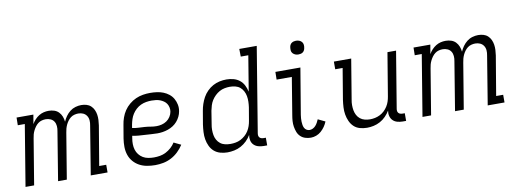

<svg xmlns="http://www.w3.org/2000/svg" viewBox="-59 -1078 3868 1429"><g transform="rotate(-10 1875.0 -363.5)"><path d="M40 0 116 -462H63L64 -520H191L179 -450Q189 -468 203 -483Q217 -498 234 -508.5Q251 -519 269.5 -523.5Q288 -528 307 -528Q329 -528 349 -521.5Q369 -515 383 -500.5Q397 -486 404.5 -467Q412 -448 414 -427Q423 -448 436.5 -467Q450 -486 468.5 -500.5Q487 -515 509.5 -521.5Q532 -528 553 -528Q574 -528 593 -522.5Q612 -517 626 -504Q640 -491 648 -473.5Q656 -456 659 -436.5Q662 -417 661 -397Q660 -377 657 -356L607 -58H660V0H533L593 -367Q597 -386 595.5 -405.5Q594 -425 584 -440Q574 -455 557.5 -462.5Q541 -470 521 -470Q507 -470 491.5 -466Q476 -462 463.5 -452.5Q451 -443 441.5 -430Q432 -417 425.5 -403Q419 -389 415 -374.5Q411 -360 409 -345L352 0H286L346 -367Q350 -386 348.5 -405.5Q347 -425 337.5 -440Q328 -455 311 -462.5Q294 -470 275 -470Q260 -470 245 -466Q230 -462 217.5 -452.5Q205 -443 195.5 -430Q186 -417 179 -403Q172 -389 168 -374.5Q164 -360 162 -345L105 0Z M1020 8Q988 8 957.5 2.5Q927 -3 901 -17Q875 -31 855.5 -53.5Q836 -76 826.5 -104.5Q817 -133 816.5 -164.5Q816 -196 821 -228L838 -328Q842 -355 851.5 -382Q861 -409 877 -433Q893 -457 916.5 -476.5Q940 -496 966 -507.5Q992 -519 1019.5 -523.5Q1047 -528 1074 -528Q1100 -528 1125.5 -524.5Q1151 -521 1173.5 -512Q1196 -503 1215 -488Q1234 -473 1246 -452Q1258 -431 1263 -406Q1268 -381 1263 -355Q1260 -336 1250.5 -316.5Q1241 -297 1227 -281Q1213 -265 1195 -253.5Q1177 -242 1156.5 -235Q1136 -228 1116 -225Q1096 -222 1076 -222Q1052 -222 1029 -224Q1006 -226 982 -227Q958 -228 934.5 -230Q911 -232 888 -237L885 -218Q881 -196 881.5 -174Q882 -152 888 -132Q894 -112 907 -95.5Q920 -79 937.5 -68.5Q955 -58 976.5 -54Q998 -50 1020 -50Q1043 -50 1066 -54Q1089 -58 1110.5 -69Q1132 -80 1151 -97Q1170 -114 1182 -134L1236 -108Q1219 -81 1194.5 -57.5Q1170 -34 1141 -19Q1112 -4 1081 2Q1050 8 1020 8ZM1080 -276Q1099 -276 1119 -281Q1139 -286 1156 -297.5Q1173 -309 1184.5 -327Q1196 -345 1199 -364Q1202 -380 1198.5 -396Q1195 -412 1187 -424.5Q1179 -437 1166 -446Q1153 -455 1138.5 -460.5Q1124 -466 1108 -468Q1092 -470 1075 -470Q1055 -470 1034 -466.5Q1013 -463 993.5 -454Q974 -445 957.5 -430Q941 -415 929.5 -397Q918 -379 911.5 -359Q905 -339 901 -318L897 -294Q920 -289 943 -288Q966 -287 989.5 -285.5Q1013 -284 1035 -280Q1057 -276 1080 -276Z M1566 8Q1538 8 1511.5 0.5Q1485 -7 1465.5 -24Q1446 -41 1434.5 -65.5Q1423 -90 1418.5 -116.5Q1414 -143 1415.5 -171.5Q1417 -200 1421 -228L1438 -328Q1442 -353 1450.5 -378.5Q1459 -404 1472 -427.5Q1485 -451 1505 -471Q1525 -491 1549 -504Q1573 -517 1599 -522.5Q1625 -528 1651 -528Q1678 -528 1704 -521Q1730 -514 1750 -498Q1770 -482 1781.5 -459Q1793 -436 1799 -410L1843 -677H1786L1785 -735H1917L1812 -96Q1810 -86 1811 -77Q1812 -68 1817.5 -61.5Q1823 -55 1831.5 -52.5Q1840 -50 1849 -50H1865V8H1839Q1818 8 1798.5 2.5Q1779 -3 1765 -16.5Q1751 -30 1746.5 -50.5Q1742 -71 1746 -92Q1732 -68 1712 -48.5Q1692 -29 1668 -16Q1644 -3 1617.5 2.5Q1591 8 1566 8ZM1599 -50Q1618 -50 1637.5 -53.5Q1657 -57 1675 -66Q1693 -75 1709 -89Q1725 -103 1736 -120.5Q1747 -138 1753.5 -157Q1760 -176 1763 -195L1780 -295Q1783 -316 1783.5 -337.5Q1784 -359 1780.5 -379Q1777 -399 1767.5 -417Q1758 -435 1743 -447.5Q1728 -460 1707.5 -465Q1687 -470 1666 -470Q1647 -470 1626.5 -466Q1606 -462 1588 -452Q1570 -442 1554.5 -427Q1539 -412 1528 -394.5Q1517 -377 1511 -357.5Q1505 -338 1501 -318L1485 -218Q1481 -198 1481 -177Q1481 -156 1484.5 -136.5Q1488 -117 1497.5 -100Q1507 -83 1522.5 -71Q1538 -59 1558 -54.5Q1578 -50 1599 -50Z M2196 8Q2174 8 2153.5 1.5Q2133 -5 2118 -19.5Q2103 -34 2095.5 -53.5Q2088 -73 2084.5 -94.5Q2081 -116 2082.5 -138Q2084 -160 2088 -182L2134 -462H2019L2020 -520H2209L2151 -173Q2149 -160 2148 -147Q2147 -134 2147.5 -121.5Q2148 -109 2150 -96.5Q2152 -84 2157.5 -73.5Q2163 -63 2173.5 -56.5Q2184 -50 2196 -50Q2209 -50 2221 -56Q2233 -62 2242 -72Q2251 -82 2257.5 -94Q2264 -106 2269 -118L2323 -92Q2315 -72 2302.5 -54Q2290 -36 2273.5 -21.5Q2257 -7 2236.5 0.5Q2216 8 2196 8ZM2212 -618Q2199 -618 2188 -622.5Q2177 -627 2169 -636Q2161 -645 2160 -657.5Q2159 -670 2161 -683Q2162 -691 2166.5 -699.5Q2171 -708 2178.5 -713Q2186 -718 2194.5 -720Q2203 -722 2211 -722Q2224 -722 2235.5 -717.5Q2247 -713 2254.5 -704Q2262 -695 2263.5 -682.5Q2265 -670 2262 -657Q2261 -649 2256.5 -640.5Q2252 -632 2245 -627Q2238 -622 2229 -620Q2220 -618 2212 -618Z M2621 8Q2592 8 2566 0.5Q2540 -7 2521.5 -24.5Q2503 -42 2492 -66.5Q2481 -91 2476.5 -117.5Q2472 -144 2473.5 -172Q2475 -200 2479 -228L2518 -462H2462V-520H2593L2543 -218Q2539 -198 2539 -177.5Q2539 -157 2542.5 -137.5Q2546 -118 2555 -101Q2564 -84 2579 -72Q2594 -60 2613.5 -55Q2633 -50 2653 -50Q2672 -50 2691 -54Q2710 -58 2728 -67Q2746 -76 2761 -90Q2776 -104 2787 -121.5Q2798 -139 2804 -157.5Q2810 -176 2813 -195L2867 -520H2932L2862 -96Q2860 -86 2861 -77Q2862 -68 2867.5 -61.5Q2873 -55 2881.5 -52.5Q2890 -50 2899 -50H2915V8H2889Q2868 8 2848.5 2.5Q2829 -3 2815.5 -16.5Q2802 -30 2797 -50Q2792 -70 2796 -91Q2782 -68 2763 -48.5Q2744 -29 2720 -16Q2696 -3 2670.5 2.5Q2645 8 2621 8Z M3040 0 3116 -462H3063L3064 -520H3191L3179 -450Q3189 -468 3203 -483Q3217 -498 3234 -508.5Q3251 -519 3269.5 -523.5Q3288 -528 3307 -528Q3329 -528 3349 -521.5Q3369 -515 3383 -500.5Q3397 -486 3404.5 -467Q3412 -448 3414 -427Q3423 -448 3436.5 -467Q3450 -486 3468.5 -500.5Q3487 -515 3509.5 -521.5Q3532 -528 3553 -528Q3574 -528 3593 -522.5Q3612 -517 3626 -504Q3640 -491 3648 -473.5Q3656 -456 3659 -436.5Q3662 -417 3661 -397Q3660 -377 3657 -356L3607 -58H3660V0H3533L3593 -367Q3597 -386 3595.5 -405.5Q3594 -425 3584 -440Q3574 -455 3557.5 -462.5Q3541 -470 3521 -470Q3507 -470 3491.5 -466Q3476 -462 3463.5 -452.5Q3451 -443 3441.5 -430Q3432 -417 3425.5 -403Q3419 -389 3415 -374.5Q3411 -360 3409 -345L3352 0H3286L3346 -367Q3350 -386 3348.5 -405.5Q3347 -425 3337.5 -440Q3328 -455 3311 -462.5Q3294 -470 3275 -470Q3260 -470 3245 -466Q3230 -462 3217.5 -452.5Q3205 -443 3195.5 -430Q3186 -417 3179 -403Q3172 -389 3168 -374.5Q3164 -360 3162 -345L3105 0Z"/></g></svg>

Font: Iosevka Etoile Light
Style: Italic
Weight: 300
Italic angle: -9°
Designer: Belleve Invis
Foundry: Belleve Invis
Version: Version 22.1.2; ttfautohint (v1.8.4)